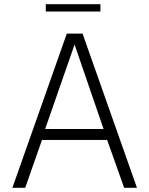

<svg xmlns="http://www.w3.org/2000/svg" viewBox="-20 -894 711 914"><path d="M298 -734H373L632 0H571L490 -228H180L100 0H39ZM473 -280 335 -682 195 -280ZM198 -874H458V-839H198Z"/></svg>

Font: Exo Light
Style: Regular
Weight: 300
Designer: Natanael Gama
Foundry: Natanael Gama
Version: Version 1.500; ttfautohint (v1.6)